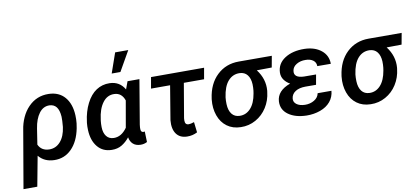

<svg xmlns="http://www.w3.org/2000/svg" viewBox="-110 -1085 3480 1592"><g transform="rotate(-10 1630.5 -289.5)"><path d="M57.1 -280.3Q64.9 -334.5 87.2 -383.5Q109.4 -432.6 144.5 -468.3Q214.8 -540.5 316.4 -538.1Q402.3 -536.1 451.2 -479.2Q500 -422.4 504.4 -325.2Q505.9 -291.5 502.4 -257.8L496.1 -217.3Q474.6 -108.4 414.3 -47.9Q354 12.7 267.6 10.3Q185.1 8.3 137.7 -49.3L90.3 203.1H-25.9ZM151.4 -140.1Q176.8 -85.9 240.7 -84Q297.9 -82.5 336.4 -126.2Q375 -169.9 385.3 -247.6Q390.6 -304.7 389.2 -334.5Q385.3 -389.6 364.5 -416Q343.8 -442.4 305.7 -443.8Q253.4 -444.8 218.8 -398.2Q184.1 -351.6 171.9 -272.5Z M1079.1 -528.3 1016.6 -156.2Q1013.2 -130.9 1014.2 -118.2Q1015.1 -92.8 1034.2 -91.8H1041L1047.4 -93.3L1050.3 -3.9Q1024.4 10.3 993.2 9.3Q955.1 8.3 932.1 -12.2Q909.2 -32.7 902.8 -69.3Q873.5 -32.7 837.4 -11Q801.3 10.7 752.4 9.8Q677.2 8.8 633.3 -44.7Q589.4 -98.1 585.9 -186.5Q584.5 -216.3 587.4 -245.6L588.9 -255.9Q599.1 -339.8 633.1 -407Q667 -474.1 716.8 -506.8Q766.6 -539.6 829.1 -538.1Q913.6 -536.1 955.1 -463.4L979 -528.3ZM703.6 -243.2Q700.7 -218.3 701.2 -190.9Q702.1 -142.1 723.9 -113.8Q745.6 -85.4 785.6 -84.5Q850.1 -83 897.9 -150.9L937 -374Q914.1 -440.9 852.1 -442.9Q793 -445.3 754.4 -393.8Q715.8 -342.3 705.1 -253.4ZM919.4 -781.7H1029.8L934.1 -613.8H860.8Z M1606.9 -434.1H1436.5L1387.2 -144.5L1386.2 -125Q1386.2 -88.9 1417 -88.9Q1433.1 -88.4 1462.9 -98.6L1473.1 -10.7Q1433.1 10.3 1386.7 9.3Q1326.2 8.3 1296.4 -33.4Q1266.6 -75.2 1273.4 -148.4L1320.8 -434.1H1160.2L1176.8 -528.3H1623.5Z M2176.3 -432.6 2050.3 -431.2Q2114.3 -347.7 2106 -250.5L2104.5 -239.7Q2096.7 -168.9 2060.1 -111.1Q2023.4 -53.2 1965.1 -20.8Q1906.7 11.7 1839.4 9.8Q1771.5 8.8 1723.6 -26.4Q1675.8 -61.5 1654.1 -123Q1632.3 -184.6 1640.1 -257.3L1641.1 -265.1Q1657.7 -387.7 1732.2 -458.3Q1806.6 -528.8 1915 -528.8L2193.8 -528.3ZM1756.3 -255.4Q1753.4 -229 1754.4 -199.2Q1756.3 -145.5 1779.8 -115.2Q1803.2 -85 1845.7 -84Q1899.9 -82.5 1938.2 -124.5Q1976.6 -166.5 1990.2 -247.1L1993.7 -270Q1996.6 -295.4 1995.6 -323.7Q1993.2 -373.5 1970.2 -402.6Q1947.3 -431.6 1905.8 -433.1Q1847.2 -434.6 1808.1 -390.1Q1769 -345.7 1756.3 -255.4Z M2186 -145Q2190.9 -234.4 2303.2 -274.9Q2273.4 -291 2254.2 -317.6Q2234.9 -344.2 2235.8 -379.4Q2238.3 -454.6 2304 -497.1Q2369.6 -539.6 2470.2 -537.6Q2557.1 -535.2 2610.6 -491.7Q2664.1 -448.2 2664.1 -377.9L2550.3 -378.4Q2550.3 -410.6 2525.6 -428.2Q2501 -445.8 2462.9 -445.8Q2419.4 -446.8 2386.7 -427.2Q2354 -407.7 2349.1 -374.5Q2339.8 -315.4 2426.3 -312.5L2528.3 -312L2513.2 -227.5L2425.3 -228Q2371.6 -228 2339.4 -207.3Q2307.1 -186.5 2302.7 -150.4Q2298.8 -119.6 2324 -100.6Q2349.1 -81.5 2394 -80.1Q2438 -79.1 2472.7 -99.9Q2507.3 -120.6 2514.2 -156.7H2630.4Q2626 -104.5 2594.2 -66.4Q2562.5 -28.3 2508.5 -8.8Q2454.6 10.7 2393.1 9.8Q2297.9 7.8 2240.2 -33.7Q2182.6 -75.2 2186 -145Z M3269.5 -432.6 3143.6 -431.2Q3207.5 -347.7 3199.2 -250.5L3197.8 -239.7Q3189.9 -168.9 3153.3 -111.1Q3116.7 -53.2 3058.3 -20.8Q3000 11.7 2932.6 9.8Q2864.7 8.8 2816.9 -26.4Q2769 -61.5 2747.3 -123Q2725.6 -184.6 2733.4 -257.3L2734.4 -265.1Q2751 -387.7 2825.4 -458.3Q2899.9 -528.8 3008.3 -528.8L3287.1 -528.3ZM2849.6 -255.4Q2846.7 -229 2847.7 -199.2Q2849.6 -145.5 2873 -115.2Q2896.5 -85 2939 -84Q2993.2 -82.5 3031.5 -124.5Q3069.8 -166.5 3083.5 -247.1L3086.9 -270Q3089.8 -295.4 3088.9 -323.7Q3086.4 -373.5 3063.5 -402.6Q3040.5 -431.6 2999 -433.1Q2940.4 -434.6 2901.4 -390.1Q2862.3 -345.7 2849.6 -255.4Z"/></g></svg>

Font: Roboto Medium
Style: Italic
Weight: 500
Italic angle: -12°
Designer: Google
Version: Version 2.134; 2016